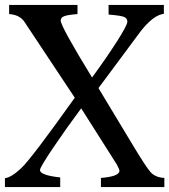

<svg xmlns="http://www.w3.org/2000/svg" viewBox="-20 -758 686 778"><path d="M0 0V-36Q26 -39 66.5 -77Q107 -115 283 -362L78 -671Q59 -698 17 -701V-738H294V-701Q255 -698 240.5 -692.5Q226 -687 226 -675Q226 -651 353 -444Q411 -523 453.5 -589.5Q496 -656 496 -670Q496 -684 482.5 -689.5Q469 -695 420 -699V-738H644V-702Q601 -697 549 -630L379 -401L511 -182Q572 -80 591 -59.5Q610 -39 646 -37V0H389V-37Q464 -43 464 -66Q464 -72 453 -92L309 -319Q250 -240 196 -160Q142 -80 142 -69Q142 -48 224 -39V0Z"/></svg>

Font: Prociono
Style: Regular
Weight: 400
Designer: Barry Schwartz
Foundry: The Crud Factory
Version: Version 2.301